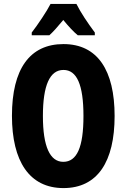

<svg xmlns="http://www.w3.org/2000/svg" viewBox="-20 -950 646 980"><path d="M370 -930H238C220 -894 171 -821 142 -784V-770H232C250 -786 275 -814 303 -848C331 -814 355 -788 377 -770H464V-784C426 -835 392 -886 370 -930ZM565 -358C565 -591 478 -725 304 -725C132 -725 41 -598 41 -359C41 -127 130 10 304 10C478 10 565 -125 565 -358ZM199 -358C199 -514 234 -593 304 -593C372 -593 406 -518 406 -358C406 -199 373 -124 303 -124C235 -124 199 -202 199 -358Z"/></svg>

Font: Noto Sans Georgian ExtraCondensed ExtraBold
Style: Regular
Weight: 800
Width: 2
Designer: Monotype Design Team, Akaki Razmadze
Foundry: Google LLC
Version: Version 2.005